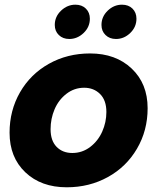

<svg xmlns="http://www.w3.org/2000/svg" viewBox="-20 -795 677 823"><path d="M612.8 -331.1Q612.8 -235.4 567.1 -157.5Q521.5 -79.6 442.1 -35.9Q362.8 7.8 266.1 7.8Q156.2 7.8 88.6 -56.4Q21 -120.6 21 -226.1Q21 -321.3 65.7 -399.2Q110.4 -477.1 189.5 -521.5Q268.6 -565.9 366.2 -565.9Q476.1 -565.9 544.4 -501.2Q612.8 -436.5 612.8 -331.1ZM196.8 -241.2Q196.8 -191.9 222.7 -165.5Q248.5 -139.2 290 -139.2Q332.5 -139.2 366.5 -165Q400.4 -190.9 418.2 -231Q436 -271 436 -314.9Q436 -365.2 408.9 -392.1Q381.8 -418.9 340.8 -418.9Q298.3 -418.9 264.6 -392.8Q231 -366.7 213.9 -326.4Q196.8 -286.1 196.8 -241.2ZM276.9 -627.9Q249.5 -627.9 232.2 -644.8Q214.8 -661.6 214.8 -688Q214.8 -723.6 241.7 -749.3Q268.6 -774.9 303.2 -774.9Q331.1 -774.9 348.1 -758.1Q365.2 -741.2 365.2 -714.8Q365.2 -679.2 338.4 -653.6Q311.5 -627.9 276.9 -627.9ZM477.1 -627.9Q449.7 -627.9 432.4 -644.8Q415 -661.6 415 -688Q415 -723.6 441.7 -749.3Q468.3 -774.9 502.9 -774.9Q530.8 -774.9 547.9 -758.1Q564.9 -741.2 564.9 -714.8Q564.9 -679.2 538.3 -653.6Q511.7 -627.9 477.1 -627.9Z"/></svg>

Font: SVN-Poppins
Style: Bold Italic
Weight: 700
Italic angle: -10°
Designer: Ninad Kale (Devanagari), Jonny Pinhorn (Latin)
Foundry: Indian Type Foundry
Version: Version 3.002 2017